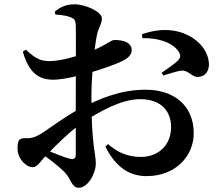

<svg xmlns="http://www.w3.org/2000/svg" viewBox="-20 -812 1040 898"><path d="M665.3 11.7C802.6 11.7 886.1 -83.4 886.1 -188.5C886.1 -319.2 793 -392.4 661.4 -392.4C546.2 -392.4 452.4 -353.7 358.6 -306.1C280.9 -266.9 193.8 -197.2 159.6 -179.5C139.7 -169.3 124.3 -164.3 99.7 -165.6C70.5 -166.4 62.1 -158 62.1 -119.1C62.1 -94.9 70.2 -72.1 89.2 -52.3C102.6 -38.9 116.7 -30 133.7 -30C154.5 -30 165.8 -54 198.7 -88C241.2 -132.1 312.2 -203.2 369.2 -240.6C451.3 -294 549.6 -348.2 635.1 -348.2C740.2 -348.2 780.2 -285.6 780.2 -217.8C780.2 -135 722.9 -78 638 -78C570.3 -78 520.8 -105.8 486.1 -138L472.7 -126.6C514.1 -44.4 572.6 11.7 665.3 11.7ZM348.7 66.2C389.3 66.2 428.1 2.4 428.1 -48.4C428.1 -94 407.5 -132 407.5 -360.6C407.5 -458.5 422 -594.7 433.7 -650C440.7 -682.5 456.5 -699.7 456.5 -726.8C456.5 -756.1 381.1 -791.9 328.2 -791.9C290.7 -791.9 263.8 -780.1 236.3 -758L238.6 -744.1C268.7 -741.4 291.8 -739.2 310.3 -731.3C327.5 -724.4 333.6 -719.6 334.4 -689.7C335.8 -639.1 334.4 -457.8 334.4 -372.3C334.4 -254.5 334.4 -150.9 334.4 -90.3C334.4 -71.8 327.4 -64.5 306.1 -69.7C277.1 -77.3 229.6 -96.2 189.5 -114.3L174 -93.8C207.7 -70.1 251.1 -38.2 283 -5.6C313.8 25.4 313.9 66.2 348.7 66.2ZM229.4 -439.2C279.3 -439.2 368.4 -462.5 398.3 -471.3C452.2 -487.5 519.5 -509.6 556.9 -528.8C582.4 -542.2 596.8 -558.8 596.1 -578.9C593.9 -625.9 525.5 -625.4 512.3 -624.6C497.8 -623.9 466.3 -593.8 390 -566.5C340.7 -548.8 264.8 -527.4 217.5 -526.4C171.3 -525.2 147.9 -535.9 100.7 -579.9L86.8 -570.2C116.7 -464.5 167.4 -439.2 229.4 -439.2ZM905 -452.1C941.1 -452.9 957.5 -480.5 957.2 -511.6C956.1 -585.6 884.8 -655.7 787.4 -669.3C734.2 -676.8 685.1 -665.9 643.8 -651.8L646.5 -633.2C707.8 -636.1 786 -618 816.9 -568.5C827.2 -551.3 823.8 -541.8 811.3 -527.9C798.8 -514.6 755.4 -485.2 735.9 -471.7L743.8 -459C766.7 -465.6 808.8 -480.3 831.1 -481.8C858.1 -484.4 880.1 -450.5 905 -452.1Z"/></svg>

Font: Source Han Serif TW VF
Style: Regular
Weight: 250
Designer: Ryoko NISHIZUKA 西塚涼子 (kana & ideographs); Frank Grießhammer (Latin, Greek & Cyrillic); Wenlong ZHANG 张文龙 (bopomofo); San
Foundry: Adobe
Version: Version 2.002;hotconv 1.1.0;makeotfexe 2.6.0